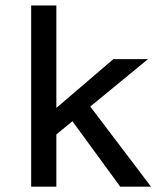

<svg xmlns="http://www.w3.org/2000/svg" viewBox="-20 -704 616 724"><path d="M97.5 0V-683.5H192.5V0ZM179 -285.5 407.5 -481H538L179 -186ZM433.5 0 210.5 -305 303.5 -324.5 549.5 0Z"/></svg>

Font: Karla Medium
Style: Regular
Weight: 500
Designer: Jonathan Pinhorn
Version: Version 2.001